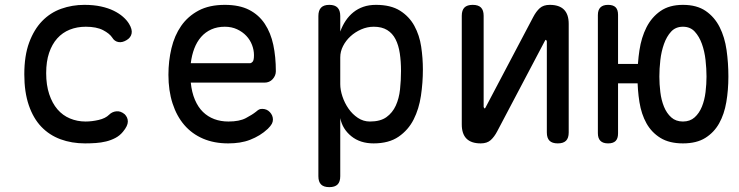

<svg xmlns="http://www.w3.org/2000/svg" viewBox="-20 -580 3040 790"><path d="M80 -274Q80 -351 100 -405Q120 -459 153.5 -493.5Q187 -528 232 -544Q277 -560 327 -560Q365 -560 395 -553.5Q425 -547 447.5 -536Q470 -525 486 -511Q502 -497 511 -482Q525 -459 521.5 -442Q518 -425 501 -415Q483 -404 467 -407Q451 -410 442 -425Q431 -442 404 -456Q377 -470 333 -470Q297 -470 267 -458Q237 -446 215.5 -422Q194 -398 182 -362.5Q170 -327 170 -279Q170 -230 182.5 -192.5Q195 -155 216.5 -130Q238 -105 268 -92.5Q298 -80 332 -80Q358 -80 386 -86.5Q414 -93 429 -108Q441 -120 458.5 -122Q476 -124 493 -110Q499 -104 502.5 -96.5Q506 -89 506 -80Q506 -71 501 -60.5Q496 -50 486 -38Q473 -22 455 -12.5Q437 -3 416.5 2Q396 7 374 8.5Q352 10 330 10Q275 10 229 -7Q183 -24 150 -58.5Q117 -93 98.5 -147Q80 -201 80 -274Z M1059 -132Q1078 -132 1090.5 -118.5Q1103 -105 1103 -88Q1103 -79 1098.5 -70.5Q1094 -62 1082 -50Q1066 -35 1048 -24Q1030 -13 1009.5 -5Q989 3 966.5 6.5Q944 10 919 10Q861 10 815.5 -9.5Q770 -29 738.5 -65.5Q707 -102 690 -154.5Q673 -207 673 -272Q673 -329 685.5 -381.5Q698 -434 725.5 -473.5Q753 -513 797 -536.5Q841 -560 905 -560Q965 -560 1005 -539.5Q1045 -519 1069.5 -482Q1094 -445 1104.5 -395.5Q1115 -346 1115 -287Q1115 -269 1102 -254.5Q1089 -240 1068 -240H765Q769 -200 782 -169.5Q795 -139 815 -119.5Q835 -100 861.5 -90Q888 -80 920 -80Q965 -80 991.5 -94Q1018 -108 1033 -120Q1041 -127 1046 -129.5Q1051 -132 1059 -132ZM1009 -320Q1014 -320 1019.5 -326Q1025 -332 1025 -353Q1025 -374 1017 -395Q1009 -416 993.5 -432.5Q978 -449 955.5 -459.5Q933 -470 905 -470Q874 -470 849.5 -459Q825 -448 807.5 -428Q790 -408 779.5 -380.5Q769 -353 765 -320Z M1335 -560Q1358 -560 1369 -548.5Q1380 -537 1380 -514V-450Q1389 -475 1402.5 -495Q1416 -515 1434 -529.5Q1452 -544 1475 -552Q1498 -560 1527 -560Q1588 -560 1626 -536Q1664 -512 1685 -473.5Q1706 -435 1713 -388Q1720 -341 1720 -294Q1720 -240 1712 -186Q1704 -132 1682 -88.5Q1660 -45 1620 -17.5Q1580 10 1517 10Q1462 10 1425.5 -19.5Q1389 -49 1380 -94V145Q1380 168 1369 179Q1358 190 1335 190Q1312 190 1301 179Q1290 168 1290 145V-514Q1290 -537 1301 -548.5Q1312 -560 1335 -560ZM1518 -470Q1491 -470 1466 -459Q1441 -448 1422 -430.5Q1403 -413 1391.5 -390.5Q1380 -368 1380 -344V-234Q1380 -210 1389 -183Q1398 -156 1414 -133Q1430 -110 1452.5 -95Q1475 -80 1502 -80Q1545 -80 1570 -98Q1595 -116 1608.5 -145.5Q1622 -175 1626 -212.5Q1630 -250 1630 -288Q1630 -327 1625 -360.5Q1620 -394 1607.5 -418.5Q1595 -443 1573 -456.5Q1551 -470 1518 -470Z M1880 -515Q1880 -538 1891 -549Q1902 -560 1925 -560Q1948 -560 1959 -549Q1970 -538 1970 -515V-140Q1972 -134 1974 -134Q1976 -134 1976.5 -135.5Q1977 -137 1979 -140L2174 -510Q2186 -533 2201 -546.5Q2216 -560 2242 -560Q2281 -560 2300.5 -540.5Q2320 -521 2320 -482V-35Q2320 -12 2309 -1Q2298 10 2275 10Q2252 10 2241 -1Q2230 -12 2230 -35V-410Q2228 -416 2226 -416Q2224 -416 2223.5 -414.5Q2223 -413 2221 -410L2026 -40Q2014 -17 1999 -3.5Q1984 10 1958 10Q1919 10 1899.5 -9.5Q1880 -29 1880 -68Z M2523 -317H2617V-237H2523V-31Q2523 -10 2513 0Q2503 10 2482 10Q2461 10 2450.5 -0.5Q2440 -11 2440 -32V-518Q2440 -539 2450.5 -549.5Q2461 -560 2482 -560Q2503 -560 2513 -550Q2523 -540 2523 -519ZM2790 -80Q2819 -80 2838 -97Q2857 -114 2868 -141Q2879 -168 2883 -201Q2887 -234 2887 -265Q2887 -297 2883 -333Q2879 -369 2868 -399.5Q2857 -430 2838.5 -450Q2820 -470 2790 -470Q2760 -470 2741.5 -450Q2723 -430 2712 -399Q2701 -368 2697 -332.5Q2693 -297 2693 -265Q2693 -234 2697 -201Q2701 -168 2712 -141Q2723 -114 2742 -97Q2761 -80 2790 -80ZM2790 10Q2734 10 2697.5 -12.5Q2661 -35 2640 -72.5Q2619 -110 2611 -160Q2603 -210 2603 -265Q2603 -320 2611 -373Q2619 -426 2640 -467.5Q2661 -509 2697.5 -534.5Q2734 -560 2790 -560Q2847 -560 2883.5 -535Q2920 -510 2941 -468.5Q2962 -427 2969.5 -374Q2977 -321 2977 -265Q2977 -210 2968.5 -160Q2960 -110 2939 -72.5Q2918 -35 2882 -12.5Q2846 10 2790 10Z"/></svg>

Font: Maple Mono
Style: Regular
Weight: 400
Monospace: yes
Designer: subframe7536
Version: Version 7.300